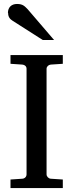

<svg xmlns="http://www.w3.org/2000/svg" viewBox="-20 -949 370 969"><path d="M33 0H297V-43L236 -47C225 -48 215 -58 215 -69V-602C215 -613 225 -622 236 -623L297 -627V-671H33V-627L93 -623C105 -622 114 -614 114 -602V-69C114 -57 105 -48 93 -47L33 -43ZM21 -883C21 -863 31 -852 44 -844L196 -747H253L120 -902C105 -917 96 -929 66 -929C38 -929 20 -912 20 -884Z"/></svg>

Font: Veleka
Style: Regular
Weight: 400
Designer: Stefan Peev, Context Ltd, 2016; SIL International, 1997-2014.
Foundry: Stefan Peev, Context Ltd, 2016
Version: Version 1.000